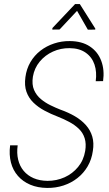

<svg xmlns="http://www.w3.org/2000/svg" viewBox="-20 -925 543 955"><path d="M403.8 -174.3Q409.7 -210.4 401.1 -237.5Q392.6 -264.6 372.3 -284.2Q352.1 -303.7 324.7 -318.4Q297.4 -333 267.6 -344.7Q232.9 -357.9 201.4 -374.8Q169.9 -391.6 146.2 -414.6Q122.6 -437.5 111.6 -468.5Q100.6 -499.5 106.4 -541.5Q111.8 -582.5 131.3 -616Q150.9 -649.4 181.2 -672.9Q211.4 -696.3 249 -708.7Q286.6 -721.2 327.6 -720.7Q387.7 -720.2 427.2 -693.8Q466.8 -667.5 483.6 -622.3Q500.5 -577.1 492.7 -521.5L456.1 -521Q462.4 -566.9 450 -604Q437.5 -641.1 406 -663.1Q374.5 -685.1 326.2 -685.5Q282.2 -686 243.4 -668.5Q204.6 -650.9 177.7 -618.7Q150.9 -586.4 143.6 -543.5Q137.7 -504.4 149.4 -477.5Q161.1 -450.7 183.1 -432.4Q205.1 -414.1 231.2 -401.4Q257.3 -388.7 279.8 -379.9Q321.3 -365.2 353.5 -346.2Q385.7 -327.1 407.7 -302.2Q429.7 -277.3 439 -245.6Q448.2 -213.9 441.9 -174.8Q436 -131.8 416 -97.7Q396 -63.5 365.2 -39.3Q334.5 -15.1 295.9 -2.4Q257.3 10.3 214.4 9.8Q167.5 9.3 130.9 -6.1Q94.2 -21.5 69.3 -49.8Q44.4 -78.1 34.4 -116.7Q24.4 -155.3 30.3 -202.1H67.9Q62.5 -163.1 70.3 -130.9Q78.1 -98.6 97.7 -75.2Q117.2 -51.8 147.2 -38.8Q177.2 -25.9 216.3 -25.4Q261.7 -25.4 301.3 -43.2Q340.8 -61 368.4 -94.5Q396 -127.9 403.8 -174.3ZM377 -904.8 454.1 -782.7 453.6 -777.8 417 -777.3 363.3 -871.1 276.4 -778.3 240.2 -777.8 240.7 -785.6 353.5 -904.8Z"/></svg>

Font: Roboto Condensed ExtraLight
Style: Italic
Weight: 250
Italic angle: -12°
Designer: Christian Robertson
Foundry: Google
Version: Version 3.008; 2023